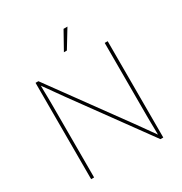

<svg xmlns="http://www.w3.org/2000/svg" viewBox="-211 -1099 1193 1256"><g transform="rotate(-30 385.5 -471.0)"><path d="M113.3 0V-727.5H134.8L536.6 -175.3Q555.2 -149.9 573 -124.5Q590.8 -99.1 608.9 -74Q627 -48.8 645 -23.4H637.7Q637.7 -48.8 637.2 -74Q636.7 -99.1 636.2 -124.5Q635.7 -149.9 635.7 -175.3V-727.5H658.2V0H636.7L235.8 -551.3Q217.3 -576.7 199.5 -602.1Q181.6 -627.4 163.6 -652.8Q145.5 -678.2 127 -703.6H133.8Q133.8 -678.2 134.3 -652.8Q134.8 -627.4 135.3 -602.1Q135.7 -576.7 135.7 -551.3V0ZM374 -808.1 448.7 -941.9H478L396.5 -808.1Z"/></g></svg>

Font: Inter Thin
Style: Regular
Weight: 250
Designer: Rasmus Andersson
Foundry: rsms
Version: Version 4.001;git-66647c0bb